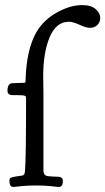

<svg xmlns="http://www.w3.org/2000/svg" viewBox="-20 -740 420 766"><path d="M33.2 5.9Q17.6 5.9 17.6 -18.6Q17.6 -28.3 23.9 -31.2Q30.3 -34.2 51.8 -37.1Q60.5 -38.1 65.4 -39.1Q68.4 -39.1 70.8 -40Q73.2 -41 74.7 -43Q76.2 -44.9 77.1 -45.9Q78.1 -46.9 78.6 -49.8Q79.1 -52.7 79.1 -53.7Q79.1 -54.7 79.6 -58.6Q80.1 -62.5 80.1 -63.5Q84 -114.3 84 -349.6Q84 -356.4 78.1 -358.4Q72.3 -360.4 49.8 -360.4Q38.1 -360.4 31.2 -360.4Q9.8 -360.4 9.8 -377.9Q9.8 -408.2 31.2 -408.2Q43.9 -409.2 60.5 -409.2Q76.2 -409.2 79.1 -410.2Q82 -411.1 82 -418V-418.9Q85 -541 125 -611.3Q153.3 -660.2 206.5 -689.9Q259.8 -719.7 307.6 -719.7Q343.8 -719.7 361.8 -703.6Q379.9 -687.5 379.9 -668Q379.9 -652.3 368.7 -640.6Q357.4 -628.9 337.9 -628.9Q324.2 -628.9 297.4 -641.1Q270.5 -653.3 254.9 -653.3Q204.1 -653.3 178.2 -591.8Q152.3 -530.3 152.3 -435.5Q152.3 -431.6 152.8 -410.6Q153.3 -389.6 153.3 -365.2V-64.5V-60.5Q153.3 -38.1 172.9 -37.1Q180.7 -36.1 190.4 -35.6Q200.2 -35.2 204.6 -35.2Q209 -35.2 214.4 -34.7Q219.7 -34.2 222.2 -32.7Q224.6 -31.2 227.1 -29.3Q229.5 -27.3 230 -23.9Q230.5 -20.5 230.5 -15.6Q230.5 5.9 213.9 5.9Q212.9 5.9 208 5.4Q203.1 4.9 194.8 3.9Q186.5 2.9 175.8 2Q165 1 151.4 0.5Q137.7 0 124 0Q110.4 0 96.2 0.5Q82 1 71.8 2Q61.5 2.9 52.7 3.9Q43.9 4.9 39.1 5.4Q34.2 5.9 33.2 5.9Z"/></svg>

Font: Goudy Bookletter 1911
Style: Regular
Weight: 400
Version: Version 2010.07.03